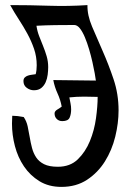

<svg xmlns="http://www.w3.org/2000/svg" viewBox="-20 -728 505 753"><path d="M20 -708Q96 -708 171.5 -705.5Q247 -703 323 -708Q322 -669 341 -624Q360 -579 383 -527Q406 -475 425.5 -417Q445 -359 445 -295Q445 -245 432 -192Q419 -139 391.5 -95Q364 -51 321.5 -23Q279 5 221 5Q171 5 134.5 -17.5Q98 -40 74 -75.5Q50 -111 38.5 -155Q27 -199 27 -243L28 -274Q48 -274 73 -269Q84 -253 88.5 -232.5Q93 -212 96.5 -190.5Q100 -169 105.5 -148Q111 -127 122 -110.5Q133 -94 153 -84Q173 -74 207 -74Q255 -74 285 -103Q315 -132 332.5 -174.5Q350 -217 356.5 -264.5Q363 -312 363 -348L310 -349Q280 -349 252 -346Q254 -335 256.5 -323Q259 -311 259 -299Q259 -280 253 -266.5Q247 -253 224 -253Q211 -253 202.5 -261.5Q194 -270 194 -283Q194 -292 205 -298.5Q216 -305 222 -310Q217 -337 205.5 -362Q194 -387 189 -414Q231 -414 272.5 -413Q314 -412 356 -412Q355 -421 351.5 -440.5Q348 -460 342.5 -484.5Q337 -509 329.5 -534.5Q322 -560 313 -581.5Q304 -603 293.5 -616.5Q283 -630 271 -630Q234 -630 197 -629.5Q160 -629 123 -627Q126 -606 133.5 -586.5Q141 -567 149 -547.5Q157 -528 163 -507.5Q169 -487 169 -465Q169 -451 167 -435Q165 -419 159 -405.5Q153 -392 142 -383Q131 -374 113 -374Q98 -374 85 -383.5Q72 -393 72 -410Q72 -419 77 -424Q82 -429 89.5 -431.5Q97 -434 105.5 -435Q114 -436 120 -437Q124 -452 124 -472Q124 -506 113.5 -536.5Q103 -567 87.5 -595.5Q72 -624 54 -651.5Q36 -679 20 -708Z"/></svg>

Font: Germanica
Style: Regular
Weight: 400
Designer: Peter Wiegel
Foundry: Peter Wiegel